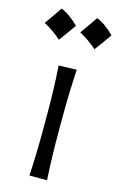

<svg xmlns="http://www.w3.org/2000/svg" viewBox="-141 -820 545 871"><g transform="rotate(15 131.5 -384.5)"><path d="M90.8 0Q93.8 -57.6 95.2 -111.1Q96.7 -164.6 96.7 -228.5V-280.8Q96.7 -348.6 95 -403.8Q93.3 -459 89.4 -516.6L173.8 -519Q170.4 -460.9 168.7 -405Q167 -349.1 167 -280.8V-228.5Q167 -164.6 168.5 -111.1Q169.9 -57.6 173.3 0ZM202.9 -769.3Q241 -754.8 285.6 -710.7Q256.6 -668.8 227 -629.6Q208.8 -646.3 188.1 -660.8Q167.4 -675.3 145.4 -687.1Q160.4 -707.5 174.1 -727.7Q187.8 -747.8 202.9 -769.3ZM35.9 -769.3Q74 -754.8 118.6 -710.7Q89.6 -668.8 60.1 -629.6Q41.8 -646.3 21.1 -660.8Q0.4 -675.3 -21.6 -687.1Q-6.5 -707.5 7.2 -727.7Q20.8 -747.8 35.9 -769.3Z"/></g></svg>

Font: Pinar-FD Regular
Style: FD-Regular
Weight: 400
Designer: Amin Abedi
Version: Version 3.000